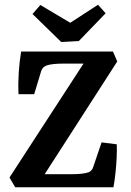

<svg xmlns="http://www.w3.org/2000/svg" viewBox="-20 -789 552 809"><path d="M44 0 20 -41 341 -535 357 -521H246Q223 -521 205 -519Q187 -517 176 -513Q160 -507 154 -491L124 -392H58Q56 -437 59 -483.5Q62 -530 69 -572H456L474 -530L156 -36L134 -55H282Q306 -55 323.5 -57Q341 -59 353 -63Q368 -69 373 -86L408 -189L472 -181Q473 -156 471.5 -124Q470 -92 466.5 -59.5Q463 -27 458 0ZM425 -733 312 -616 238 -612 117 -730 150 -768 276 -693 393 -769Z"/></svg>

Font: Rasa SemiBold
Style: Regular
Weight: 600
Designer: Anna Giedrys (Yrsa+Rasa design), David Brezina (Yrsa art-direction, Rasa art-direction, design)
Foundry: Rosetta Type Foundry
Version: Version 2.004